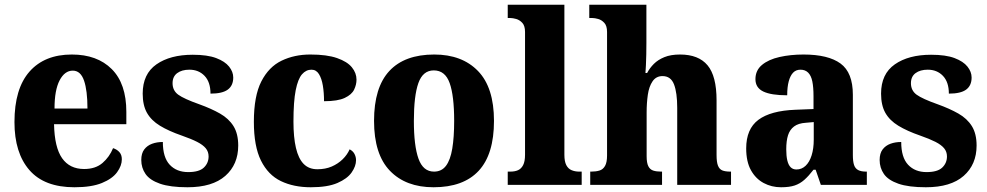

<svg xmlns="http://www.w3.org/2000/svg" viewBox="-20 -780 4165 810"><path d="M294 10Q167 10 104 -62.5Q41 -135 41 -265Q41 -406 104.5 -478Q168 -550 283 -550Q390 -550 451.5 -488.5Q513 -427 513 -308V-256H208Q210 -158 242 -112.5Q274 -67 335 -67Q383 -67 412.5 -92.5Q442 -118 457 -155Q473 -150 483.5 -138.5Q494 -127 494 -108Q494 -81 474 -53.5Q454 -26 410 -8Q366 10 294 10ZM349 -322Q349 -398 334.5 -440Q320 -482 287 -482Q253 -482 231.5 -441Q210 -400 210 -322Z M771 10Q698 10 655 -5Q612 -20 594 -46Q576 -72 576 -105Q576 -133 588.5 -149.5Q601 -166 621.5 -173.5Q642 -181 667 -181Q667 -116 696 -85Q725 -54 774 -54Q820 -54 840 -73Q860 -92 860 -120Q860 -140 848 -154.5Q836 -169 811.5 -181.5Q787 -194 747 -208Q692 -227 655 -249.5Q618 -272 600 -304Q582 -336 582 -385Q582 -468 640 -508.5Q698 -549 793 -549Q855 -549 892 -535Q929 -521 946.5 -499Q964 -477 964 -453Q964 -419 941 -402Q918 -385 868 -385Q868 -434 843 -460Q818 -486 779 -486Q747 -486 727.5 -471.5Q708 -457 708 -429Q708 -398 732 -380.5Q756 -363 821 -340Q871 -322 908 -301Q945 -280 965 -248Q985 -216 985 -166Q985 -86 930.5 -38Q876 10 771 10Z M1291 10Q1219 10 1165 -16Q1111 -42 1081 -102.5Q1051 -163 1051 -266Q1051 -375 1082.5 -436.5Q1114 -498 1168 -524Q1222 -550 1289 -550Q1359 -550 1402 -535Q1445 -520 1464.5 -496Q1484 -472 1484 -444Q1484 -423 1474 -402Q1464 -381 1434.5 -367Q1405 -353 1347 -353Q1347 -389 1342 -419Q1337 -449 1325.5 -467.5Q1314 -486 1294 -486Q1271 -486 1254 -466.5Q1237 -447 1227.5 -399.5Q1218 -352 1218 -267Q1218 -201 1228.5 -156Q1239 -111 1261 -88.5Q1283 -66 1319 -66Q1353 -66 1379.5 -77.5Q1406 -89 1425.5 -108Q1445 -127 1455 -150Q1469 -143 1475.5 -130.5Q1482 -118 1482 -104Q1482 -79 1463.5 -52.5Q1445 -26 1403.5 -8Q1362 10 1291 10Z M1809 10Q1692 10 1625 -59.5Q1558 -129 1558 -270Q1558 -411 1622.5 -480.5Q1687 -550 1812 -550Q1929 -550 1996.5 -480.5Q2064 -411 2064 -270Q2064 -129 1999.5 -59.5Q1935 10 1809 10ZM1811 -56Q1843 -56 1861.5 -80.5Q1880 -105 1888 -153Q1896 -201 1896 -270Q1896 -376 1877 -429.5Q1858 -483 1810 -483Q1764 -483 1745 -429.5Q1726 -376 1726 -270Q1726 -165 1745.5 -110.5Q1765 -56 1811 -56Z M2122 0V-56H2133Q2152 -56 2165.5 -62Q2179 -68 2187 -83.5Q2195 -99 2195 -127V-645Q2195 -671 2183.5 -683.5Q2172 -696 2157.5 -700Q2143 -704 2133 -704H2122V-760H2361V-127Q2361 -99 2369 -83.5Q2377 -68 2391.5 -62Q2406 -56 2423 -56H2434V0Z M2470 0V-56H2475Q2494 -56 2509 -60.5Q2524 -65 2532.5 -80Q2541 -95 2541 -124V-645Q2541 -671 2529.5 -683.5Q2518 -696 2503.5 -700Q2489 -704 2479 -704H2466V-760H2707V-599Q2707 -575 2706.5 -550.5Q2706 -526 2705 -505.5Q2704 -485 2703 -472H2710Q2721 -493 2738.5 -510.5Q2756 -528 2783 -539Q2810 -550 2849 -550Q2927 -550 2965 -504.5Q3003 -459 3003 -357V-126Q3003 -96 3009 -81Q3015 -66 3027.5 -61Q3040 -56 3061 -56H3064V0H2837V-325Q2837 -389 2823.5 -424Q2810 -459 2775 -459Q2748 -459 2733 -437Q2718 -415 2713 -380Q2708 -345 2708 -306V-121Q2708 -93 2715 -79Q2722 -65 2735.5 -60.5Q2749 -56 2769 -56H2773V0Z M3275 10Q3235 10 3201.5 -8Q3168 -26 3148 -62Q3128 -98 3128 -154Q3128 -236 3179.5 -274.5Q3231 -313 3336 -317L3412 -320V-374Q3412 -412 3407 -436.5Q3402 -461 3389.5 -473.5Q3377 -486 3357 -486Q3338 -486 3326 -473.5Q3314 -461 3307.5 -437Q3301 -413 3301 -378Q3233 -378 3200 -394Q3167 -410 3167 -446Q3167 -483 3194.5 -506Q3222 -529 3268.5 -539.5Q3315 -550 3370 -550Q3474 -550 3526 -512Q3578 -474 3578 -380V-126Q3578 -99 3583 -84Q3588 -69 3600.5 -62.5Q3613 -56 3634 -56H3637V0H3443L3421 -64H3412Q3392 -38 3373.5 -21.5Q3355 -5 3332.5 2.5Q3310 10 3275 10ZM3340 -65Q3362 -65 3378.5 -80.5Q3395 -96 3404 -124.5Q3413 -153 3413 -191V-265L3379 -262Q3348 -260 3330 -246.5Q3312 -233 3304.5 -209.5Q3297 -186 3297 -150Q3297 -122 3301.5 -103Q3306 -84 3315.5 -74.5Q3325 -65 3340 -65Z M3886 10Q3813 10 3770 -5Q3727 -20 3709 -46Q3691 -72 3691 -105Q3691 -133 3703.5 -149.5Q3716 -166 3736.5 -173.5Q3757 -181 3782 -181Q3782 -116 3811 -85Q3840 -54 3889 -54Q3935 -54 3955 -73Q3975 -92 3975 -120Q3975 -140 3963 -154.5Q3951 -169 3926.5 -181.5Q3902 -194 3862 -208Q3807 -227 3770 -249.5Q3733 -272 3715 -304Q3697 -336 3697 -385Q3697 -468 3755 -508.5Q3813 -549 3908 -549Q3970 -549 4007 -535Q4044 -521 4061.5 -499Q4079 -477 4079 -453Q4079 -419 4056 -402Q4033 -385 3983 -385Q3983 -434 3958 -460Q3933 -486 3894 -486Q3862 -486 3842.5 -471.5Q3823 -457 3823 -429Q3823 -398 3847 -380.5Q3871 -363 3936 -340Q3986 -322 4023 -301Q4060 -280 4080 -248Q4100 -216 4100 -166Q4100 -86 4045.5 -38Q3991 10 3886 10Z"/></svg>

Font: Noto Serif Khmer SemiCondensed ExtraBold
Style: Regular
Weight: 800
Width: 4
Designer: Danh Hong and the Monotype Design Team
Foundry: Monotype Imaging Inc.
Version: Version 2.004